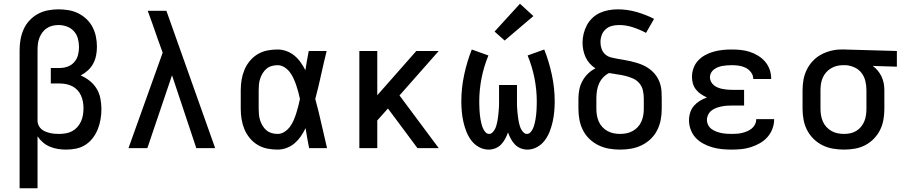

<svg xmlns="http://www.w3.org/2000/svg" viewBox="-20 -793 4840 1028"><path d="M85 215V-525Q85 -554 90 -582Q95 -610 106.5 -636Q118 -662 138 -683.5Q158 -705 183 -718.5Q208 -732 236 -737.5Q264 -743 293 -743Q320 -743 347 -738.5Q374 -734 398.5 -722Q423 -710 443 -691Q463 -672 475.5 -648Q488 -624 493.5 -597Q499 -570 499 -543Q499 -519 494.5 -496Q490 -473 479 -452.5Q468 -432 450.5 -416Q433 -400 412 -389Q438 -378 460.5 -360Q483 -342 497.5 -318Q512 -294 517.5 -265.5Q523 -237 523 -209Q523 -182 518.5 -155Q514 -128 504 -102.5Q494 -77 477.5 -55Q461 -33 438 -18Q415 -3 388 2.5Q361 8 334 8Q312 8 290 4.5Q268 1 247.5 -7.5Q227 -16 210 -30.5Q193 -45 181 -63V215ZM296 -76Q314 -76 332 -79Q350 -82 366 -90.5Q382 -99 394 -112.5Q406 -126 413.5 -142.5Q421 -159 424 -177Q427 -195 427 -213Q427 -231 424 -248Q421 -265 414 -281Q407 -297 395 -310Q383 -323 367.5 -331Q352 -339 334.5 -342.5Q317 -346 300 -346H252V-429H300Q322 -429 342.5 -436.5Q363 -444 377.5 -460.5Q392 -477 397.5 -498Q403 -519 403 -541Q403 -564 397 -586.5Q391 -609 375.5 -626Q360 -643 338 -651Q316 -659 293 -659Q277 -659 260.5 -655Q244 -651 230.5 -642Q217 -633 207 -619.5Q197 -606 191 -590.5Q185 -575 183 -558.5Q181 -542 181 -525V-147V-143Q182 -131 187.5 -120Q193 -109 202.5 -101Q212 -93 223.5 -88.5Q235 -84 247 -81Q259 -78 271.5 -77Q284 -76 296 -76Z M668 0 851 -511 825 -583Q812 -621 798.5 -659Q785 -697 771 -735H871Q936 -551 1001.5 -367.5Q1067 -184 1132 0H1031L901 -390L769 0Z M1466 8Q1438 8 1410.5 2.5Q1383 -3 1359 -17.5Q1335 -32 1317 -54Q1299 -76 1288.5 -101.5Q1278 -127 1273.5 -154.5Q1269 -182 1269 -210V-310Q1269 -338 1273.5 -365.5Q1278 -393 1288.5 -418.5Q1299 -444 1317 -466Q1335 -488 1359 -502.5Q1383 -517 1410.5 -522.5Q1438 -528 1466 -528Q1490 -528 1513.5 -519.5Q1537 -511 1556 -495.5Q1575 -480 1589.5 -459.5Q1604 -439 1615 -417Q1619 -443 1623.5 -468.5Q1628 -494 1633 -520H1729Q1713 -456 1699 -391.5Q1685 -327 1668 -263Q1686 -198 1700.5 -132Q1715 -66 1731 0H1635Q1630 -27 1625 -53.5Q1620 -80 1616 -107Q1605 -84 1591 -63.5Q1577 -43 1558 -26.5Q1539 -10 1515 -1Q1491 8 1466 8ZM1466 -76Q1486 -76 1503 -87Q1520 -98 1532 -114Q1544 -130 1552 -148.5Q1560 -167 1566 -186Q1572 -205 1577 -224.5Q1582 -244 1586 -263Q1582 -282 1577 -301Q1572 -320 1565.5 -338.5Q1559 -357 1551 -374.5Q1543 -392 1531 -407.5Q1519 -423 1502 -433.5Q1485 -444 1466 -444Q1450 -444 1434.5 -439.5Q1419 -435 1407 -425Q1395 -415 1386.5 -401Q1378 -387 1373 -372Q1368 -357 1366.5 -341.5Q1365 -326 1365 -310V-210Q1365 -194 1366.5 -178.5Q1368 -163 1373 -148Q1378 -133 1386.5 -119Q1395 -105 1407 -95Q1419 -85 1434.5 -80.5Q1450 -76 1466 -76Z M1904 0V-520H2000V-283L2209 -520H2329L2119 -282L2329 0H2215L2102 -152L2057 -212L2000 -148V0Z M2804 8Q2785 8 2767.5 1Q2750 -6 2737 -19.5Q2724 -33 2715 -50Q2706 -67 2700 -84Q2694 -67 2685 -50Q2676 -33 2663 -19.5Q2650 -6 2632.5 1Q2615 8 2596 8Q2569 8 2544.5 -5.5Q2520 -19 2503.5 -41Q2487 -63 2477 -88.5Q2467 -114 2461 -141Q2455 -168 2452.5 -195.5Q2450 -223 2450 -250Q2450 -321 2465 -391.5Q2480 -462 2506 -528L2595 -496Q2571 -438 2558.5 -375.5Q2546 -313 2546 -249Q2546 -237 2546.5 -225Q2547 -213 2547.5 -201Q2548 -189 2549.5 -177Q2551 -165 2553 -153Q2555 -141 2558 -129.5Q2561 -118 2565.5 -107Q2570 -96 2578.5 -86Q2587 -76 2599 -76Q2609 -76 2616.5 -83.5Q2624 -91 2629 -100Q2634 -109 2637 -119Q2640 -129 2642 -138.5Q2644 -148 2645.5 -158.5Q2647 -169 2648 -179Q2649 -189 2650 -199Q2651 -209 2651.5 -219Q2652 -229 2652 -239.5Q2652 -250 2652 -260V-338H2748V-260Q2748 -250 2748 -239.5Q2748 -229 2748.5 -219Q2749 -209 2750 -199Q2751 -189 2752 -179Q2753 -169 2754.5 -158.5Q2756 -148 2758 -138.5Q2760 -129 2763 -119Q2766 -109 2771 -100Q2776 -91 2783.5 -83.5Q2791 -76 2801 -76Q2813 -76 2821.5 -86Q2830 -96 2834.5 -107Q2839 -118 2842 -129.5Q2845 -141 2847 -153Q2849 -165 2850.5 -177Q2852 -189 2852.5 -201Q2853 -213 2853.5 -225Q2854 -237 2854 -249Q2854 -313 2841.5 -375.5Q2829 -438 2805 -496L2894 -528Q2920 -462 2935 -391.5Q2950 -321 2950 -250Q2950 -223 2947.5 -195.5Q2945 -168 2939 -141Q2933 -114 2923 -88.5Q2913 -63 2896.5 -41Q2880 -19 2855.5 -5.5Q2831 8 2804 8ZM2682 -576 2628 -624 2764 -773 2836 -707Z M3300 8Q3270 8 3241 3Q3212 -2 3185 -15Q3158 -28 3136.5 -48.5Q3115 -69 3101.5 -95.5Q3088 -122 3082.5 -151Q3077 -180 3077 -210V-266Q3077 -290 3082 -314.5Q3087 -339 3099 -360.5Q3111 -382 3128.5 -399Q3146 -416 3168 -427Q3151 -438 3137.5 -453Q3124 -468 3115.5 -486.5Q3107 -505 3103 -525Q3099 -545 3099 -565Q3099 -589 3105 -613Q3111 -637 3122.5 -658.5Q3134 -680 3152 -697Q3170 -714 3192 -724Q3214 -734 3238.5 -738.5Q3263 -743 3287 -743Q3338 -743 3387.5 -729Q3437 -715 3482 -692L3439 -617Q3405 -635 3368.5 -647Q3332 -659 3294 -659Q3274 -659 3255.5 -654Q3237 -649 3222.5 -636Q3208 -623 3201.5 -604.5Q3195 -586 3195 -567Q3195 -549 3201 -531.5Q3207 -514 3220.5 -502Q3234 -490 3251.5 -485.5Q3269 -481 3287 -478Q3305 -475 3322.5 -472Q3340 -469 3357.5 -465Q3375 -461 3392.5 -455.5Q3410 -450 3426 -442.5Q3442 -435 3456.5 -424.5Q3471 -414 3483 -400.5Q3495 -387 3503.5 -371Q3512 -355 3516.5 -337.5Q3521 -320 3522 -302Q3523 -284 3523 -266V-210Q3523 -180 3517.5 -151Q3512 -122 3498.5 -95.5Q3485 -69 3463.5 -48.5Q3442 -28 3415 -15Q3388 -2 3359 3Q3330 8 3300 8ZM3300 -76Q3318 -76 3335 -79.5Q3352 -83 3367.5 -91.5Q3383 -100 3395 -113Q3407 -126 3414 -142Q3421 -158 3424 -175Q3427 -192 3427 -210V-266Q3427 -288 3422 -309.5Q3417 -331 3403 -347.5Q3389 -364 3368.5 -373Q3348 -382 3327 -387Q3306 -392 3284 -395Q3262 -398 3241 -402Q3223 -393 3209 -378Q3195 -363 3187 -344.5Q3179 -326 3176 -306Q3173 -286 3173 -266V-210Q3173 -192 3176 -175Q3179 -158 3186 -142Q3193 -126 3205 -113Q3217 -100 3232.5 -91.5Q3248 -83 3265 -79.5Q3282 -76 3300 -76Z M3897 8Q3871 8 3845.5 5.5Q3820 3 3795 -4Q3770 -11 3746.5 -23.5Q3723 -36 3705.5 -54.5Q3688 -73 3678.5 -98Q3669 -123 3669 -149Q3669 -170 3675.5 -190.5Q3682 -211 3695.5 -226.5Q3709 -242 3727 -253Q3745 -264 3765 -271Q3748 -279 3733 -289Q3718 -299 3706.5 -313.5Q3695 -328 3690 -345.5Q3685 -363 3685 -381Q3685 -406 3693.5 -429Q3702 -452 3718.5 -469.5Q3735 -487 3756.5 -498.5Q3778 -510 3801.5 -516.5Q3825 -523 3849 -525.5Q3873 -528 3897 -528Q3922 -528 3946.5 -525.5Q3971 -523 3994 -515.5Q4017 -508 4038.5 -495Q4060 -482 4076 -463.5Q4092 -445 4100.5 -421.5Q4109 -398 4109 -373Q4109 -373 4109 -372Q4109 -371 4109 -370H4013Q4013 -371 4013 -371Q4013 -371 4013 -371Q4013 -390 4001 -406Q3989 -422 3971.5 -430.5Q3954 -439 3935 -441.5Q3916 -444 3897 -444Q3885 -444 3872.5 -443Q3860 -442 3848 -440Q3836 -438 3824.5 -433.5Q3813 -429 3803 -421.5Q3793 -414 3787 -403Q3781 -392 3781 -380Q3781 -380 3781 -380Q3781 -380 3781 -380Q3781 -367 3787 -355.5Q3793 -344 3803 -336Q3813 -328 3825 -323.5Q3837 -319 3849.5 -316.5Q3862 -314 3874.5 -313Q3887 -312 3900 -312H3964V-228H3900Q3886 -228 3871.5 -227Q3857 -226 3842.5 -223Q3828 -220 3814.5 -215Q3801 -210 3789.5 -201Q3778 -192 3771.5 -178.5Q3765 -165 3765 -151Q3765 -137 3771.5 -124Q3778 -111 3789.5 -102.5Q3801 -94 3814 -89Q3827 -84 3841 -81Q3855 -78 3869 -77Q3883 -76 3897 -76Q3912 -76 3926 -77Q3940 -78 3954 -81.5Q3968 -85 3981 -90.5Q3994 -96 4005 -105Q4016 -114 4022.5 -127Q4029 -140 4029 -155H4125Q4125 -154 4125 -154Q4125 -154 4125 -154Q4125 -128 4115.5 -103Q4106 -78 4088.5 -58.5Q4071 -39 4048 -26Q4025 -13 4000 -5Q3975 3 3949 5.5Q3923 8 3897 8Z M4499 8Q4470 8 4440.5 3Q4411 -2 4384.5 -15Q4358 -28 4336.5 -49Q4315 -70 4301.5 -96Q4288 -122 4282.5 -151.5Q4277 -181 4277 -210V-310Q4277 -338 4282 -366Q4287 -394 4299.5 -419.5Q4312 -445 4331.5 -466Q4351 -487 4376 -500.5Q4401 -514 4428.5 -521Q4456 -528 4484 -528Q4488 -528 4492 -528Q4496 -528 4500 -528L4782 -520V-436L4653 -440Q4668 -429 4680 -414.5Q4692 -400 4700 -383Q4708 -366 4711.5 -347.5Q4715 -329 4715 -310V-210Q4715 -181 4710 -152Q4705 -123 4692 -97Q4679 -71 4658.5 -50Q4638 -29 4612 -15.5Q4586 -2 4557 3Q4528 8 4499 8ZM4499 -76Q4516 -76 4533 -79.5Q4550 -83 4564.5 -92Q4579 -101 4590 -114Q4601 -127 4607.5 -143Q4614 -159 4616.5 -176Q4619 -193 4619 -210V-310Q4619 -334 4613.5 -358Q4608 -382 4593.5 -401.5Q4579 -421 4556.5 -431.5Q4534 -442 4510 -444H4500Q4498 -444 4496 -444Q4494 -444 4491 -444Q4475 -444 4458.5 -439.5Q4442 -435 4427.5 -426Q4413 -417 4402 -404Q4391 -391 4384.5 -375.5Q4378 -360 4375.5 -343.5Q4373 -327 4373 -310V-210Q4373 -193 4376 -175.5Q4379 -158 4386 -142Q4393 -126 4405 -113Q4417 -100 4432 -91.5Q4447 -83 4464.5 -79.5Q4482 -76 4499 -76Z"/></svg>

Font: Iosevka Custom Medium Extended
Style: Regular
Weight: 500
Width: 7
Monospace: yes
Designer: Belleve Invis
Foundry: Belleve Invis
Version: Version 11.2.4; ttfautohint (v1.8.4)